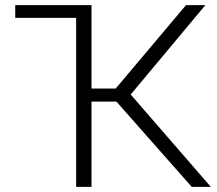

<svg xmlns="http://www.w3.org/2000/svg" viewBox="-20 -731 848 751"><path d="M435.5 -333.5H337.9V0H277.8V-661.1H39.6V-710.9H337.9V-384.8H432.6L707.5 -710.9H783.2L491.2 -361.3L804.7 0H730Z"/></svg>

Font: RobotoInd Light
Style: Regular
Weight: 300
Designer: Google
Version: Version 2.001151; 2014